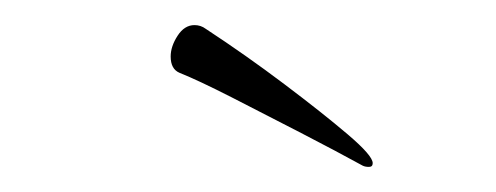

<svg xmlns="http://www.w3.org/2000/svg" viewBox="-20 -673 395 153"><path d="M274 -540Q271 -540 269 -541Q249 -552 220 -567Q191 -582 164.5 -595.5Q138 -609 123 -615Q116 -618 116 -628Q116 -636 121.5 -644.5Q127 -653 135 -653Q140 -653 144 -650Q176 -629 206.5 -606Q237 -583 257 -566Q277 -549 277 -543Q277 -540 274 -540Z"/></svg>

Font: Bilbo
Style: Regular
Weight: 400
Designer: Robert E. Leuschke
Foundry: Robert E. Leuschke
Version: Version 1.100